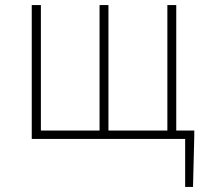

<svg xmlns="http://www.w3.org/2000/svg" viewBox="-20 -547 813 756"><path d="M745 -33V-13L740 189H709V0H105V-527H141V-33H372V-527H407V-33H639V-527H674V-33Z"/></svg>

Font: SpoqaHanSans
Style: Thin
Weight: 250
Designer: [Spoqa Han Sans] Dong-huui Kim \uAE40 \uB3D9 \uD718   [Noto Sans] Ryoko NISHIZUKA \u897F \u585A \u6DBC \u5B50  (kana & i
Foundry: Spoqa (http://bi.spoqa.com)
Version: Version 1.004;PS 1.004;hotconv 1.0.82;makeotf.lib2.5.63406